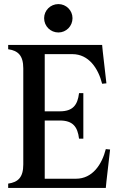

<svg xmlns="http://www.w3.org/2000/svg" viewBox="-20 -920 572 940"><path d="M20 0H498L501 -31L519 -188L498 -190C479 -115 433 -45 352 -45H199V-330H273C337 -330 360 -299 367 -241H388V-464H367C360 -406 337 -375 273 -375H199V-655H334C415 -655 461 -585 480 -510L501 -512L483 -669L480 -700H20V-679C68 -672 94 -649 94 -585V-115C94 -51 68 -28 20 -21ZM196 -831C196 -792 227 -761 266 -761C304 -761 335 -792 335 -831C335 -869 304 -900 266 -900C227 -900 196 -869 196 -831Z"/></svg>

Font: RL Madena
Style: Regular
Weight: 400
Designer: I Kadek Wantara Putra
Foundry: Roughlines ID
Version: Version 1.000;Glyphs 3.1.2 (3151)